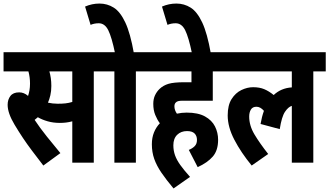

<svg xmlns="http://www.w3.org/2000/svg" viewBox="-20 -916 1854 1081"><path d="M508 -514V0H387V-233Q369 -228 351.5 -226Q334 -224 317 -224Q280 -224 248.5 -233Q217 -242 193 -256Q184 -248 175 -241Q204 -197 244 -147Q284 -97 320 -54L224 16Q187 -32 159.5 -68.5Q132 -105 109 -139.5Q86 -174 62 -214Q23 -279 23 -326Q23 -355 38.5 -375.5Q54 -396 88 -396Q115 -396 138 -376Q143 -391 146 -408Q149 -425 149 -445Q149 -482 140 -514H0V-622H578V-514ZM305 -332Q330 -332 348.5 -334Q367 -336 387 -342V-514H258Q263 -497 266 -476.5Q269 -456 269 -432Q269 -403 263.5 -379.5Q258 -356 250 -338Q277 -332 305 -332Z M745 -514V0H624V-514H566V-622H815V-514ZM628 -615Q609 -707 589.5 -746Q570 -785 536 -785Q511 -785 490 -776L459 -879Q498 -896 540 -896Q584 -896 620.5 -873Q657 -850 685.5 -789.5Q714 -729 734 -615Z M1043 -72Q1063 -80 1076 -93Q1089 -106 1089 -128Q1089 -151 1075.5 -164.5Q1062 -178 1033 -178Q999 -178 977.5 -157Q956 -136 956 -98Q956 -68 965.5 -41.5Q975 -15 995.5 13.5Q1016 42 1050 80L957 145Q916 96 889 56.5Q862 17 848.5 -21Q835 -59 835 -104Q835 -141 847 -170.5Q859 -200 880 -222Q865 -242 854 -269Q843 -296 843 -331Q843 -359 853 -380Q863 -401 879 -416Q899 -435 928.5 -444Q958 -453 1019 -453H1058V-514H803V-622H1248V-514H1178V-349H1009Q992 -349 983 -346.5Q974 -344 969 -338Q962 -331 962 -317Q962 -296 976 -276Q1003 -282 1031 -282Q1095 -282 1134 -260.5Q1173 -239 1190.5 -204Q1208 -169 1208 -129Q1208 -69 1178 -34.5Q1148 0 1093 25Z M1061 -615Q1042 -707 1022.5 -746Q1003 -785 969 -785Q944 -785 923 -776L892 -879Q931 -896 973 -896Q1017 -896 1053.5 -873Q1090 -850 1118.5 -789.5Q1147 -729 1167 -615Z M1236 -514V-622H1814V-514H1744V0H1623V-320Q1603 -314 1584.5 -286.5Q1566 -259 1555 -189L1447 -218Q1454 -259 1466 -292Q1446 -315 1424 -315Q1402 -315 1392.5 -299Q1383 -283 1383 -260Q1383 -209 1412.5 -159.5Q1442 -110 1490 -49L1397 16Q1337 -57 1299.5 -129Q1262 -201 1262 -266Q1262 -324 1284 -358.5Q1306 -393 1339 -409Q1372 -425 1405 -425Q1441 -425 1467.5 -414Q1494 -403 1521 -381Q1562 -420 1623 -424V-514Z"/></svg>

Font: Noto Sans ExtraCondensed
Style: Bold
Weight: 700
Width: 2
Designer: Monotype Design Team
Foundry: Monotype Imaging Inc.
Version: Version 2.013; ttfautohint (v1.8.4.7-5d5b)